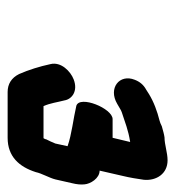

<svg xmlns="http://www.w3.org/2000/svg" viewBox="2 -728 459 503"><g transform="rotate(90 231.5 -476.5)"><path d="M345 -368C345 -366 344 -364 342 -361H258C250 -379 248 -397 243 -416C240 -435 219 -452 188 -440C167 -432 141 -407 148 -379C154 -351 163 -322 174 -297C184 -277 200 -267 221 -267H341C390 -267 417 -297 431 -341C434 -356 446 -376 450 -392L460 -436C463 -448 464 -459 463 -468C462 -484 447 -508 427 -508L441 -569C445 -585 449 -609 451 -624C454 -657 435 -686 400 -686C380 -686 359 -678 340 -678C332 -677 322 -674 311 -671C305 -668 300 -666 296 -665C272 -659 247 -650 226 -637L215 -630C202 -623 194 -613 189 -600C173 -560 211 -530 252 -554L264 -561C267 -563 271 -565 274 -566C302 -575 320 -583 352 -588L341 -542H292C264 -542 229 -456 257 -447C291 -439 332 -435 363 -424L356 -392C353 -384 348 -374 345 -368Z"/></g></svg>

Font: Electronic
Style: ExBlkIt
Weight: 900
Version: Version 1.011